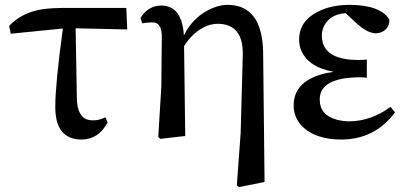

<svg xmlns="http://www.w3.org/2000/svg" viewBox="-20 -561 1667 792"><path d="M292 -444.3 296.9 -158.2Q297.9 -73.2 350.6 -65.4Q357.4 -64.5 364.3 -64.5Q388.7 -64.5 415 -77.1L423.8 -55.7Q386.7 13.7 317.4 14.6Q222.7 14.6 210 -85.9Q208 -102.5 208 -122.1Q208 -211.9 239.3 -443.4L24.4 -421.9L17.6 -454.1Q71.3 -510.7 158.2 -523.4Q196.3 -528.3 249 -528.3H501L504.9 -439.5Z M1065.4 -346.7 1071.3 189.5 965.8 210.9 957 203.1 972.7 -11.7 981.4 -334Q984.4 -461.9 878.9 -462.9Q820.3 -462.9 766.6 -407.2Q751 -389.6 739.3 -371.1L744.1 0L641.6 11.7L632.8 3.9L645.5 -203.1L647.5 -409.2Q647.5 -460.9 618.2 -467.8Q611.3 -468.8 603.5 -468.8Q597.7 -468.8 580.1 -466.8Q570.3 -464.8 566.4 -464.8L559.6 -487.3Q590.8 -537.1 644.5 -538.1Q730.5 -538.1 738.3 -417Q738.3 -416 738.3 -415Q779.3 -496.1 858.4 -528.3Q889.6 -541 918 -541Q1060.5 -541 1065.4 -348.6Q1065.4 -347.7 1065.4 -346.7Z M1590.8 -120.1 1609.4 -97.7Q1527.3 13.7 1388.7 14.6Q1277.3 14.6 1222.7 -43.9Q1191.4 -79.1 1191.4 -126Q1191.4 -229.5 1327.1 -259.8Q1341.8 -262.7 1356.4 -264.6Q1246.1 -285.2 1219.7 -360.4Q1213.9 -378.9 1213.9 -397.5Q1213.9 -474.6 1293 -513.7Q1347.7 -541 1422.9 -541Q1549.8 -540 1585.9 -480.5Q1587.9 -447.3 1558.6 -430.7Q1544.9 -423.8 1529.3 -423.8Q1495.1 -424.8 1453.1 -462.9L1405.3 -506.8Q1342.8 -502 1318.4 -457Q1307.6 -437.5 1307.6 -415Q1307.6 -323.2 1431.6 -314.5Q1444.3 -313.5 1457 -313.5Q1471.7 -313.5 1493.2 -315.4V-240.2Q1480.5 -242.2 1463.9 -242.2Q1299.8 -241.2 1298.8 -151.4Q1298.8 -85.9 1369.1 -67.4Q1393.6 -60.5 1421.9 -60.5Q1510.7 -61.5 1590.8 -120.1Z"/></svg>

Font: GenYoMin JP SemiBold
Style: Regular
Weight: 600
Version: Version 1.001;PS 1;hotconv 16.6.51;makeotf.lib2.5.65220 DEVE